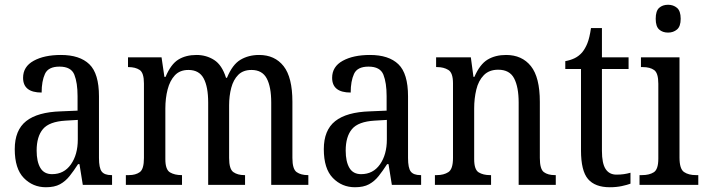

<svg xmlns="http://www.w3.org/2000/svg" viewBox="-20 -777 2967 807"><path d="M173 10Q118 10 80 -29Q42 -68 42 -150Q42 -230 90 -268Q138 -306 236 -309L306 -312V-373Q306 -429 292.5 -463Q279 -497 230 -497Q183 -497 169 -466.5Q155 -436 155 -388Q77 -388 77 -450Q77 -497 121.5 -521.5Q166 -546 236 -546Q315 -546 355.5 -507Q396 -468 396 -372V-113Q396 -71 407.5 -56Q419 -41 448 -41H451V0H328L314 -87H308Q290 -59 272.5 -37Q255 -15 232 -2.5Q209 10 173 10ZM199 -45Q249 -45 278 -86Q307 -127 307 -191V-273L256 -270Q187 -266 160.5 -234.5Q134 -203 134 -144Q134 -98 149.5 -71.5Q165 -45 199 -45Z M509 0V-41H522Q550 -41 567.5 -53.5Q585 -66 585 -113V-426Q585 -471 567 -483Q549 -495 520 -495H518V-536H659L671 -454H676Q698 -507 729.5 -526.5Q761 -546 806 -546Q847 -546 880 -525Q913 -504 930 -450H934Q957 -506 991 -526Q1025 -546 1069 -546Q1135 -546 1172 -499Q1209 -452 1209 -349V-113Q1209 -66 1227 -53.5Q1245 -41 1274 -41H1276V0H1120V-346Q1120 -412 1101 -447.5Q1082 -483 1037 -483Q1002 -483 981.5 -462.5Q961 -442 952 -408Q943 -374 943 -334V-113Q943 -66 961 -53.5Q979 -41 1007 -41H1010V0H855V-346Q855 -412 836 -447.5Q817 -483 772 -483Q736 -483 715 -460.5Q694 -438 684.5 -401Q675 -364 675 -321V-108Q675 -64 694.5 -52.5Q714 -41 743 -41H745V0Z M1472 10Q1417 10 1379 -29Q1341 -68 1341 -150Q1341 -230 1389 -268Q1437 -306 1535 -309L1605 -312V-373Q1605 -429 1591.5 -463Q1578 -497 1529 -497Q1482 -497 1468 -466.5Q1454 -436 1454 -388Q1376 -388 1376 -450Q1376 -497 1420.5 -521.5Q1465 -546 1535 -546Q1614 -546 1654.5 -507Q1695 -468 1695 -372V-113Q1695 -71 1706.5 -56Q1718 -41 1747 -41H1750V0H1627L1613 -87H1607Q1589 -59 1571.5 -37Q1554 -15 1531 -2.5Q1508 10 1472 10ZM1498 -45Q1548 -45 1577 -86Q1606 -127 1606 -191V-273L1555 -270Q1486 -266 1459.5 -234.5Q1433 -203 1433 -144Q1433 -98 1448.5 -71.5Q1464 -45 1498 -45Z M1808 0V-41H1816Q1845 -41 1864.5 -53.5Q1884 -66 1884 -113V-427Q1884 -471 1864.5 -483Q1845 -495 1818 -495H1813V-536H1959L1970 -454H1974Q1997 -507 2029.5 -526.5Q2062 -546 2107 -546Q2174 -546 2211.5 -499Q2249 -452 2249 -349V-113Q2249 -66 2266 -53.5Q2283 -41 2312 -41H2316V0H2160V-346Q2160 -411 2141 -447.5Q2122 -484 2074 -484Q2036 -484 2013.5 -461Q1991 -438 1982 -400.5Q1973 -363 1973 -321V-108Q1973 -64 1992 -52.5Q2011 -41 2039 -41H2044V0Z M2543 10Q2481 10 2451.5 -24.5Q2422 -59 2422 -145V-487H2356V-520Q2378 -524 2395.5 -532.5Q2413 -541 2427 -557Q2440 -573 2449 -595.5Q2458 -618 2464 -659H2510V-536H2622V-487H2510V-143Q2510 -90 2525.5 -66.5Q2541 -43 2571 -43Q2588 -43 2602 -45Q2616 -47 2630 -51V-5Q2617 0 2594 5Q2571 10 2543 10Z M2788 -640Q2765 -640 2750.5 -653Q2736 -666 2736 -698Q2736 -731 2750.5 -744Q2765 -757 2788 -757Q2810 -757 2825.5 -744Q2841 -731 2841 -698Q2841 -666 2825.5 -653Q2810 -640 2788 -640ZM2668 0V-41H2679Q2709 -41 2728 -53Q2747 -65 2747 -110V-425Q2747 -470 2729.5 -482.5Q2712 -495 2682 -495H2674V-536H2836V-115Q2836 -67 2855 -54Q2874 -41 2905 -41H2915V0Z"/></svg>

Font: Noto Serif Hebrew Condensed
Style: Regular
Weight: 400
Width: 3
Designer: Monotype Design Team
Foundry: Monotype Imaging Inc.
Version: Version 2.004; ttfautohint (v1.8.4.7-5d5b)